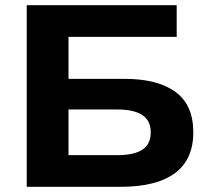

<svg xmlns="http://www.w3.org/2000/svg" viewBox="-20 -720 805 740"><path d="M83 0V-700H661V-578H244V-122H433Q496 -122 528.5 -143Q561 -164 561 -210Q561 -255 528.5 -276.5Q496 -298 433 -298H232V-416H462Q587 -416 656 -366Q725 -316 725 -210Q725 -105 654 -52.5Q583 0 445 0Z"/></svg>

Font: Montserrat Thin
Style: Bold
Weight: 700
Version: Version 9.000